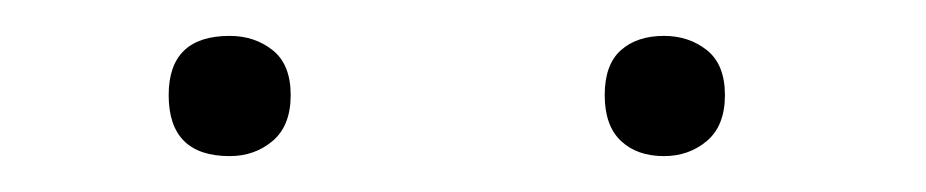

<svg xmlns="http://www.w3.org/2000/svg" viewBox="-20 -760 516 107"><path d="M108 -673Q74 -673 74 -707Q74 -740 108 -740Q122 -740 132 -732Q142 -724 142 -707Q142 -690 132 -681.5Q122 -673 108 -673ZM350 -673Q335 -673 326 -681.5Q317 -690 317 -707Q317 -724 326 -732Q335 -740 350 -740Q364 -740 374 -732Q384 -724 384 -707Q384 -690 374 -681.5Q364 -673 350 -673Z"/></svg>

Font: Encode Sans Wide
Style: Thin
Weight: 100
Designer: Pablo Impallari, Andres Torresi
Foundry: Pablo Impallari, Andres Torresi
Version: Version 1.000; ttfautohint (v1.00) -l 8 -r 50 -G 200 -x 14 -